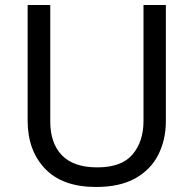

<svg xmlns="http://www.w3.org/2000/svg" viewBox="-20 -734 771 764"><path d="M640 -252Q640 -178 610 -118.5Q580 -59 518.5 -24.5Q457 10 362 10Q229 10 159.5 -62.5Q90 -135 90 -254V-714H180V-251Q180 -164 226.5 -116Q273 -68 367 -68Q464 -68 507.5 -119.5Q551 -171 551 -252V-714H640Z"/></svg>

Font: telugu25
Style: Book
Weight: 400
Designer: Jelle Bosma - Monotype Design Team
Foundry: Monotype Imaging Inc.
Version: Version 2.003